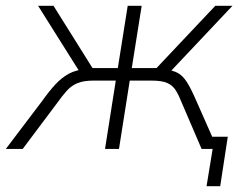

<svg xmlns="http://www.w3.org/2000/svg" viewBox="-38 -512 830 660"><path d="M672 128 693 0H662L669 -42H745L719 128ZM-18 0 107 -165Q132 -200 153 -222.5Q174 -245 198.5 -258.5Q223 -272 260 -275L237 -263L93 -492H146L280 -278H367L401 -492H449L415 -278H500L702 -492H761L545 -263L529 -274Q557 -270 573.5 -261Q590 -252 604 -230.5Q618 -209 637 -165L710 0H655L588 -156Q577 -184 566.5 -201Q556 -218 537.5 -226.5Q519 -235 481 -235H408L371 0H323L360 -235H285Q250 -235 229 -226.5Q208 -218 192.5 -201Q177 -184 157 -156L40 0Z"/></svg>

Font: Nunito Sans 7pt SemiCondensed ExtraLight
Style: Italic
Weight: 250
Width: 4
Italic angle: -9°
Designer: Vernon Adams
Foundry: Vernon Adams
Version: Version 3.101;gftools[0.9.27]